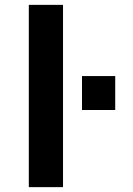

<svg xmlns="http://www.w3.org/2000/svg" viewBox="-20 -770 547 790"><path d="M98.6 0V-750H239.3V0ZM317.4 -317.4V-457H454.1V-317.4Z"/></svg>

Font: Mgen+ 1c bold
Style: Bold
Weight: 700
Designer: [Source Han Sans]
Ryoko NISHIZUKA  (kana & ideographs); Paul D. Hunt (Latin, Greek & Cyrillic); Wenlong ZHANG  (bopomofo
Version: Version 1.059.20150602